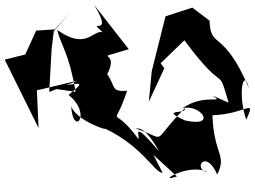

<svg xmlns="http://www.w3.org/2000/svg" viewBox="-150 -858 1055 794"><g transform="rotate(-90 377.0 -460.5)"><path d="M379 -108C342 -53 391 -143 326 -234C349 -163 246 -83 276 -221C326 -335 301 -210 326 -224C173 -375 197 -283 245 -432C235 -422 273 -400 148 -329C295 -454 201 -404 201 -416C357 -531 221 -520 399 -462C395 -530 413 -507 468 -544C576 -487 520 -622 571 -455L754 -598C598 -503 725 -661 618 -536C698 -596 546 -604 651 -751C583 -734 556 -702 395 -675L410 -781C435 -640 441 -632 382 -704C301 -603 207 -686 335 -693C261 -667 214 -471 259 -590C184 -402 58 -350 60 -315L134 -353L45 -256C13 -347 103 -209 63 -129C71 -191 165 -140 53 -89C136 -48 133 -103 298 -109C303 34 373 72 279 31C380 -5 500 18 410 42C659 -64 568 -117 689 -121L743 -192L707 -303L480 -360L354 -372L492 -308L513 -323L608 -225C368 -47 519 -92 350 -42ZM653 -761 648 -838 549 -883 528 -968 245 -828 401 -835 441 -666 394 -784 572 -774 646 -765 723 -698Z"/></g></svg>

Font: Asimov Silicon
Style: Regular
Weight: 400
Designer: Google
Version: Version 2.000980; 2014